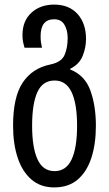

<svg xmlns="http://www.w3.org/2000/svg" viewBox="-20 -567 475 837"><path d="M216 250Q157 250 117 215.5Q77 181 57 120.5Q37 60 37 -19Q37 -144 79 -207Q121 -270 200 -286Q248 -296 261.5 -327.5Q275 -359 275 -401Q275 -435 261 -459Q247 -483 216 -483Q157 -483 157 -409Q157 -394 158.5 -383Q160 -372 163 -359H87Q83 -372 80.5 -384.5Q78 -397 78 -414Q78 -476 117 -511.5Q156 -547 216 -547Q281 -547 318 -506Q355 -465 355 -397Q355 -360 340.5 -323.5Q326 -287 286 -267V-264Q350 -239 374 -172.5Q398 -106 398 -19Q398 60 378.5 120.5Q359 181 319 215.5Q279 250 216 250ZM218 179Q268 179 292 128.5Q316 78 316 -19Q316 -115 292 -165.5Q268 -216 218 -216Q166 -216 143 -165.5Q120 -115 120 -19Q120 76 143.5 127.5Q167 179 218 179Z"/></svg>

Font: Noto Sans Georgian ExtraCondensed
Style: Regular
Weight: 400
Width: 2
Designer: Monotype Design Team, Akaki Razmadze
Foundry: Google LLC
Version: Version 2.005; ttfautohint (v1.8.4.7-5d5b)